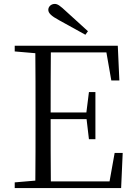

<svg xmlns="http://www.w3.org/2000/svg" viewBox="-20 -958 689 978"><path d="M428 -799C391 -833 352 -868 318 -899C287 -928 274 -938 259 -938C240 -938 226 -924 226 -908C226 -892 240 -877 281 -855C324 -831 369 -806 415 -781ZM547 -548H588L580 -725H55V-696L160 -687C161 -590 161 -490 161 -390V-335C161 -235 161 -136 160 -38L55 -29V0H597L605 -179H564L538 -34H239C238 -132 238 -232 238 -351H421L433 -249H466V-489H433L420 -385H238C238 -494 238 -595 239 -691H522Z"/></svg>

Font: Noto Serif CJK SC Light
Style: Regular
Weight: 300
Designer: Ryoko NISHIZUKA 西塚涼子 (kana & ideographs); Frank Grießhammer (Latin, Greek & Cyrillic); Wenlong ZHANG 张文龙 (bopomofo); San
Foundry: Adobe
Version: Version 2.001;hotconv 1.1.0;makeotfexe 2.6.0